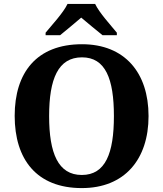

<svg xmlns="http://www.w3.org/2000/svg" viewBox="-20 -951 834 981"><path d="M213 -784V-771H287C314 -793 365 -835 395 -861C425 -835 477 -793 504 -771H577V-784C546 -822 487 -886 466 -931H325C304 -886 244 -822 213 -784ZM398 10C617 10 739 -137 739 -358C739 -580 617 -725 399 -725C167 -725 55 -580 55 -359C55 -137 167 10 398 10ZM398 -57C277 -57 231 -168 231 -358C231 -548 277 -658 399 -658C519 -658 562 -548 562 -358C562 -168 519 -57 398 -57Z"/></svg>

Font: Noto Serif Hentaigana Bold
Style: Regular
Weight: 700
Designer: Kazuhiro Yamada
Foundry: nipponia
Version: Version 1.000